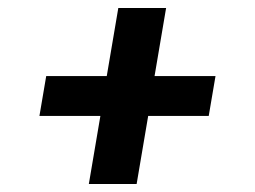

<svg xmlns="http://www.w3.org/2000/svg" viewBox="-20 -581 640 482"><path d="M203 -119 232 -290H79L96 -390H248L277 -561H397L368 -390H521L504 -290H352L323 -119Z"/></svg>

Font: Iosevka Slab Extended Oblique
Style: Bold
Weight: 700
Width: 7
Italic angle: -9°
Monospace: yes
Designer: Belleve Invis
Foundry: Belleve Invis
Version: Version 11.1.1; ttfautohint (v1.8.3)